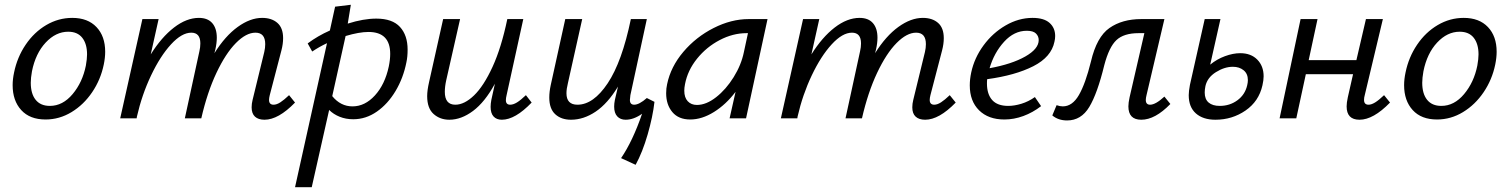

<svg xmlns="http://www.w3.org/2000/svg" viewBox="-20 -496 6328 805"><path d="M33 -139Q33 -164 39 -192Q52 -256 87.5 -308.5Q123 -361 174 -391Q225 -421 283 -421Q348 -421 384.5 -382.5Q421 -344 421 -279Q421 -254 415 -225Q402 -162 366.5 -109.5Q331 -57 280 -26Q229 5 171 5Q105 5 69 -34.5Q33 -74 33 -139ZM340 -221Q345 -249 345 -268Q345 -312 325 -337.5Q305 -363 266 -363Q214 -363 171.5 -317.5Q129 -272 114 -197Q109 -169 109 -149Q109 -103 129.5 -77.5Q150 -52 189 -52Q243 -52 284.5 -101.5Q326 -151 340 -221Z M1217 -66Q1147 6 1089 6Q1063 6 1049 -7Q1035 -20 1035 -46Q1035 -61 1039 -77L1088 -278Q1092 -295 1092 -311Q1092 -359 1051 -359Q1012 -359 969 -315.5Q926 -272 887.5 -190.5Q849 -109 824 0H755L816 -281Q820 -298 820 -314Q820 -359 782 -359Q742 -359 697 -310Q652 -261 613.5 -180Q575 -99 554 -7L553 0H484L577 -416H645L612 -268Q657 -340 709.5 -380.5Q762 -421 814 -421Q851 -421 870 -399Q889 -377 889 -338Q889 -316 883 -289L879 -273Q924 -345 976.5 -383Q1029 -421 1079 -421Q1119 -421 1143 -400Q1167 -379 1167 -336Q1167 -312 1160 -285L1111 -97Q1108 -85 1108 -77Q1108 -57 1127 -57Q1140 -57 1155.5 -67Q1171 -77 1192 -97Z M1689 -288Q1689 -258 1684 -235Q1671 -169 1638.5 -114.5Q1606 -60 1560 -28Q1514 4 1461 4Q1430 4 1404 -6.5Q1378 -17 1360 -35L1287 289H1217L1351 -315Q1319 -300 1289 -280L1270 -314Q1313 -346 1363 -368L1385 -468L1451 -476L1438 -397Q1504 -418 1558 -418Q1625 -418 1657 -383Q1689 -348 1689 -288ZM1616 -270Q1616 -362 1525 -362Q1486 -362 1429 -345L1373 -93Q1408 -50 1458 -50Q1510 -50 1552 -96Q1594 -142 1610 -217Q1616 -246 1616 -270Z M2209 -66Q2140 6 2084 6Q2062 6 2049.5 -7.5Q2037 -21 2037 -48Q2037 -61 2040 -77L2055 -145Q2013 -68 1963.5 -31Q1914 6 1864 6Q1825 6 1798 -18Q1771 -42 1771 -93Q1771 -117 1779 -152L1838 -416H1909L1851 -160Q1845 -133 1845 -111Q1845 -57 1889 -57Q1927 -57 1967.5 -96Q2008 -135 2045 -215.5Q2082 -296 2107 -416H2174L2104 -97Q2101 -85 2101 -76Q2101 -57 2119 -57Q2132 -57 2147.5 -66.5Q2163 -76 2185 -97Z M2724 -69Q2717 -7 2695.5 67.5Q2674 142 2645 195L2584 167Q2633 95 2672 -19Q2637 6 2603 6Q2581 6 2568 -8Q2555 -22 2555 -49Q2555 -62 2558 -77L2571 -133Q2528 -62 2477.5 -28Q2427 6 2374 6Q2333 6 2308 -17Q2283 -40 2283 -87Q2283 -111 2289 -139L2350 -416H2421L2361 -147Q2355 -123 2355 -105Q2355 -57 2401 -57Q2468 -57 2528 -147Q2588 -237 2625 -416H2692L2623 -97Q2621 -81 2621 -77Q2621 -57 2639 -57Q2660 -57 2692 -85Z M3198 -416 3108 0H3039L3064 -111Q3024 -58 2973.5 -26.5Q2923 5 2874 5Q2825 5 2799 -26Q2773 -57 2773 -105Q2773 -126 2777 -143Q2792 -216 2845 -278.5Q2898 -341 2972 -378.5Q3046 -416 3119 -416ZM3099 -278 3116 -357H3110Q3053 -357 2997.5 -328Q2942 -299 2902.5 -250Q2863 -201 2852 -143Q2849 -128 2849 -116Q2849 -87 2863.5 -71.5Q2878 -56 2902 -56Q2941 -56 2982.5 -88.5Q3024 -121 3056 -172.5Q3088 -224 3099 -278Z M3987 -66Q3917 6 3859 6Q3833 6 3819 -7Q3805 -20 3805 -46Q3805 -61 3809 -77L3858 -278Q3862 -295 3862 -311Q3862 -359 3821 -359Q3782 -359 3739 -315.5Q3696 -272 3657.5 -190.5Q3619 -109 3594 0H3525L3586 -281Q3590 -298 3590 -314Q3590 -359 3552 -359Q3512 -359 3467 -310Q3422 -261 3383.5 -180Q3345 -99 3324 -7L3323 0H3254L3347 -416H3415L3382 -268Q3427 -340 3479.5 -380.5Q3532 -421 3584 -421Q3621 -421 3640 -399Q3659 -377 3659 -338Q3659 -316 3653 -289L3649 -273Q3694 -345 3746.5 -383Q3799 -421 3849 -421Q3889 -421 3913 -400Q3937 -379 3937 -336Q3937 -312 3930 -285L3881 -97Q3878 -85 3878 -77Q3878 -57 3897 -57Q3910 -57 3925.5 -67Q3941 -77 3962 -97Z M4404 -345Q4404 -333 4401 -321Q4388 -257 4312.5 -218.5Q4237 -180 4119 -164Q4118 -158 4118 -146Q4118 -101 4140 -76.5Q4162 -52 4207 -52Q4233 -52 4262.5 -61Q4292 -70 4319 -89L4345 -51Q4310 -24 4270.5 -9.5Q4231 5 4191 5Q4124 5 4085 -33.5Q4046 -72 4046 -138Q4046 -164 4052 -192Q4065 -253 4103.5 -305.5Q4142 -358 4196.5 -389.5Q4251 -421 4309 -421Q4357 -421 4380.5 -400Q4404 -379 4404 -345ZM4285 -367Q4232 -367 4190 -321Q4148 -275 4129 -210Q4222 -227 4278.5 -259Q4335 -291 4335 -328Q4335 -344 4323.5 -355.5Q4312 -367 4285 -367Z M4887 -60Q4823 6 4765 6Q4711 6 4711 -50Q4711 -65 4716 -88L4778 -357H4754Q4692 -357 4661 -328Q4630 -299 4610 -223Q4581 -104 4547 -47.5Q4513 9 4454 9Q4417 9 4392 -12L4410 -55Q4424 -50 4436 -50Q4476 -50 4503.5 -97.5Q4531 -145 4554 -238Q4578 -341 4631.5 -378.5Q4685 -416 4765 -416H4862L4787 -97Q4784 -85 4784 -77Q4784 -57 4802 -57Q4825 -57 4862 -91Z M5278 -176Q5278 -160 5273 -138Q5258 -71 5202 -32.5Q5146 6 5076 6Q5024 6 4994 -20.5Q4964 -47 4964 -97Q4964 -113 4969 -140L5031 -416H5097L5054 -225Q5082 -248 5116 -260.5Q5150 -273 5180 -273Q5225 -273 5251.5 -246Q5278 -219 5278 -176ZM5212 -160Q5212 -187 5194 -201.5Q5176 -216 5149 -216Q5114 -216 5078 -193.5Q5042 -171 5034 -135Q5031 -120 5031 -108Q5031 -80 5047.5 -66Q5064 -52 5094 -52Q5136 -52 5168 -75.5Q5200 -99 5209 -138Q5212 -150 5212 -160Z M5808 -66Q5738 6 5680 6Q5626 6 5626 -50Q5626 -65 5631 -88L5653 -185H5455L5415 0H5345L5433 -416H5504L5467 -244H5667L5707 -416H5778L5702 -97Q5699 -87 5699 -77Q5699 -57 5718 -57Q5730 -57 5745.5 -66.5Q5761 -76 5783 -97Z M5867 -139Q5867 -164 5873 -192Q5886 -256 5921.5 -308.5Q5957 -361 6008 -391Q6059 -421 6117 -421Q6182 -421 6218.5 -382.5Q6255 -344 6255 -279Q6255 -254 6249 -225Q6236 -162 6200.5 -109.5Q6165 -57 6114 -26Q6063 5 6005 5Q5939 5 5903 -34.5Q5867 -74 5867 -139ZM6174 -221Q6179 -249 6179 -268Q6179 -312 6159 -337.5Q6139 -363 6100 -363Q6048 -363 6005.5 -317.5Q5963 -272 5948 -197Q5943 -169 5943 -149Q5943 -103 5963.5 -77.5Q5984 -52 6023 -52Q6077 -52 6118.5 -101.5Q6160 -151 6174 -221Z"/></svg>

Font: Ysabeau Medium
Style: Italic
Weight: 500
Italic angle: -12°
Designer: Christian Thalmann (Catharsis Fonts)
Version: Version 0.003